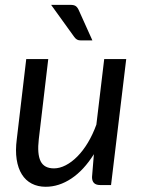

<svg xmlns="http://www.w3.org/2000/svg" viewBox="-20 -744 570 772"><path d="M41.5 0ZM174 -506.5 136 -184.5Q129 -125 143.2 -96Q157.5 -67 197 -67Q220 -67 244.2 -79.5Q268.5 -92 291.2 -115Q314 -138 333.5 -170.5Q353 -203 367.5 -243L399 -506.5H487.5L426.5 0H382.5Q350 0 350 -32L357.5 -124Q317 -59.5 267 -26.2Q217 7 164 7Q132 7 107.5 -5.8Q83 -18.5 67.8 -43Q52.5 -67.5 47 -103Q41.5 -138.5 47.5 -184.5L85.5 -506.5ZM263 -724.5Q278 -724.5 285 -719.2Q292 -714 297 -702.5L351.5 -581.5H305Q295.5 -581.5 289.8 -584.8Q284 -588 278.5 -595.5L185.5 -724.5Z"/></svg>

Font: Lato
Style: Italic
Weight: 400
Italic angle: -7°
Designer: Lukasz Dziedzic
Foundry: tyPoland Lukasz Dziedzic
Version: Version 2.007; 2014-02-27